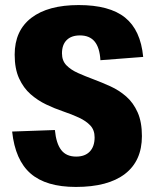

<svg xmlns="http://www.w3.org/2000/svg" viewBox="-20 -731 614 759"><path d="M280 8Q162 8 101 -45Q40 -98 28 -211L197 -217Q202 -164 222 -138Q242 -112 281 -112Q316 -112 335 -132Q354 -152 354 -188Q354 -217 337 -235Q320 -253 292 -266Q264 -279 230 -290.5Q196 -302 162.5 -318Q129 -334 101 -358.5Q73 -383 55.5 -421Q38 -459 38 -515Q38 -610 104 -660.5Q170 -711 291 -711Q413 -711 474.5 -661.5Q536 -612 546 -506L377 -493Q374 -543 354 -567Q334 -591 296 -591Q262 -591 243.5 -572.5Q225 -554 225 -520Q225 -491 242.5 -473Q260 -455 288 -442.5Q316 -430 349.5 -417.5Q383 -405 417 -389.5Q451 -374 479 -349.5Q507 -325 524 -287Q541 -249 541 -193Q541 -95 474 -43.5Q407 8 280 8Z"/></svg>

Font: Pathway Extreme Condensed ExtraBold
Style: Regular
Weight: 800
Width: 3
Version: Version 1.001;gftools[0.9.26]